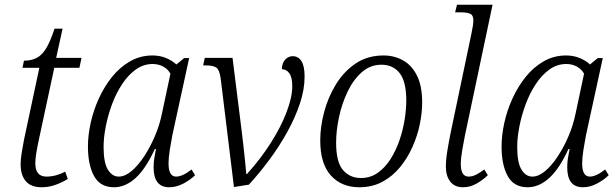

<svg xmlns="http://www.w3.org/2000/svg" viewBox="-20 -780 2600 810"><path d="M156 10Q110 10 88.5 -16Q67 -42 67 -87Q67 -107 71 -132Q75 -157 81 -189L146 -494H75L81 -524Q111 -524 133.5 -535Q156 -546 174 -575Q192 -604 210 -659H244L217 -536H324L315 -494H209L144 -191Q136 -154 132.5 -130.5Q129 -107 129 -91Q129 -35 176 -35Q196 -35 216.5 -40.5Q237 -46 255 -56L266 -25Q240 -9 212 0.5Q184 10 156 10Z M461 10Q403 10 377 -37Q351 -84 351 -162Q351 -209 362.5 -261.5Q374 -314 397 -364.5Q420 -415 453 -456Q486 -497 529 -521.5Q572 -546 623 -546Q655 -546 681 -535Q707 -524 724 -508L757 -535H778L707 -209Q702 -184 696.5 -149Q691 -114 691 -91Q691 -35 723 -35Q750 -35 788 -65L803 -41Q783 -21 753.5 -5.5Q724 10 694 10Q628 10 628 -74Q628 -95 631 -113Q634 -131 638 -151H633Q595 -68 552 -29Q509 10 461 10ZM481 -35Q507 -35 534.5 -58Q562 -81 587.5 -119.5Q613 -158 633 -204.5Q653 -251 663 -300L699 -469Q688 -489 668 -499.5Q648 -510 624 -510Q585 -510 552.5 -486.5Q520 -463 494.5 -424Q469 -385 452 -338.5Q435 -292 426 -245.5Q417 -199 417 -160Q417 -94 435 -64.5Q453 -35 481 -35Z M911 -449Q906 -485 893 -494.5Q880 -504 850 -504H837L844 -536H961L998 -240Q1002 -206 1006.5 -169Q1011 -132 1014 -99.5Q1017 -67 1019 -46H1022Q1079 -109 1122 -176.5Q1165 -244 1189 -307Q1213 -370 1213 -416Q1213 -454 1200.5 -471Q1188 -488 1169 -488Q1170 -515 1183.5 -529Q1197 -543 1215 -543Q1238 -543 1251.5 -522.5Q1265 -502 1265 -457Q1265 -402 1245 -342.5Q1225 -283 1191.5 -222.5Q1158 -162 1116 -105.5Q1074 -49 1030 -1L967 9Z M1496 10Q1421 10 1376 -39.5Q1331 -89 1331 -188Q1331 -245 1347.5 -307.5Q1364 -370 1397.5 -424.5Q1431 -479 1481 -512.5Q1531 -546 1598 -546Q1643 -546 1680 -525.5Q1717 -505 1739 -461.5Q1761 -418 1761 -347Q1761 -304 1751 -255.5Q1741 -207 1720 -160Q1699 -113 1667.5 -74.5Q1636 -36 1593 -13Q1550 10 1496 10ZM1503 -29Q1542 -29 1573 -50.5Q1604 -72 1627 -108Q1650 -144 1665 -187.5Q1680 -231 1687 -275Q1694 -319 1694 -356Q1694 -436 1666 -471.5Q1638 -507 1589 -507Q1542 -507 1506 -475Q1470 -443 1446 -392.5Q1422 -342 1410 -285Q1398 -228 1398 -178Q1398 -96 1427 -62.5Q1456 -29 1503 -29Z M1933 10Q1898 10 1879.5 -14Q1861 -38 1861 -77Q1861 -106 1867.5 -145.5Q1874 -185 1881 -219L1969 -639Q1977 -676 1977 -694Q1977 -716 1963.5 -722Q1950 -728 1923 -728H1900L1908 -760H2058L1941 -206Q1936 -181 1930 -146.5Q1924 -112 1924 -88Q1924 -35 1957 -35Q1973 -35 1989.5 -43.5Q2006 -52 2023 -65L2038 -41Q2019 -22 1991.5 -6Q1964 10 1933 10Z M2206 10Q2148 10 2122 -37Q2096 -84 2096 -162Q2096 -209 2107.5 -261.5Q2119 -314 2142 -364.5Q2165 -415 2198 -456Q2231 -497 2274 -521.5Q2317 -546 2368 -546Q2400 -546 2426 -535Q2452 -524 2469 -508L2502 -535H2523L2452 -209Q2447 -184 2441.5 -149Q2436 -114 2436 -91Q2436 -35 2468 -35Q2495 -35 2533 -65L2548 -41Q2528 -21 2498.5 -5.5Q2469 10 2439 10Q2373 10 2373 -74Q2373 -95 2376 -113Q2379 -131 2383 -151H2378Q2340 -68 2297 -29Q2254 10 2206 10ZM2226 -35Q2252 -35 2279.5 -58Q2307 -81 2332.5 -119.5Q2358 -158 2378 -204.5Q2398 -251 2408 -300L2444 -469Q2433 -489 2413 -499.5Q2393 -510 2369 -510Q2330 -510 2297.5 -486.5Q2265 -463 2239.5 -424Q2214 -385 2197 -338.5Q2180 -292 2171 -245.5Q2162 -199 2162 -160Q2162 -94 2180 -64.5Q2198 -35 2226 -35Z"/></svg>

Font: Noto Serif SemiCondensed Light
Style: Italic
Weight: 300
Width: 4
Italic angle: -12°
Designer: Monotype Design Team
Foundry: Monotype Imaging Inc.
Version: Version 2.013; ttfautohint (v1.8.4.7-5d5b)